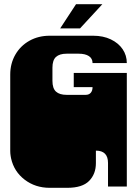

<svg xmlns="http://www.w3.org/2000/svg" viewBox="-20 -893 656 919"><path d="M33 -135Q32 -140 31 -146Q30 -152 29.5 -158.5Q29 -165 29 -170V-171Q29 -184 29 -190Q29 -196 29 -209V-260Q29 -269 29 -273.5Q29 -278 29 -282.5Q29 -287 29 -296V-297Q29 -310 29 -316Q29 -322 29 -334V-536Q29 -589 53.5 -631.5Q78 -674 121 -698Q164 -722 218 -722H426Q474 -722 510.5 -704.5Q547 -687 567 -657.5Q587 -628 587 -591H423Q423 -613 405.5 -624.5Q388 -636 356 -636H299Q265 -636 248 -620.5Q231 -605 231 -569V-506Q231 -470 248 -454.5Q265 -439 299 -439H390Q406 -439 414.5 -449Q423 -459 423 -476H333V-544H587V-334Q587 -321 587 -315Q587 -309 587 -297V-296Q587 -287 587 -282.5Q587 -278 587 -273.5Q587 -269 587 -260V0H497V-113Q497 -172 439 -172V-112Q439 -60 406.5 -27Q374 6 302 6H218Q149 6 98 -33Q47 -72 33 -135ZM344 -873H470L363 -757H268Z"/></svg>

Font: Danfo
Style: Regular
Weight: 400
Version: Version 1.000;Glyphs 3.2 (3236)